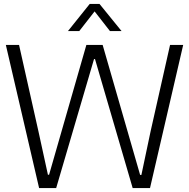

<svg xmlns="http://www.w3.org/2000/svg" viewBox="-20 -958 963 978"><path d="M179.2 0 9.8 -729H77.1L175.8 -289.1L224.1 -67.9H230L419.9 -729H502.9L693.8 -66.9H700.2L747.1 -289.1L846.2 -729H913.1L744.1 0H655.8L463.9 -657.2H459L266.1 0ZM326.2 -799.8 437 -938H486.8L599.1 -799.8H540L461.9 -899.9L383.8 -799.8Z"/></svg>

Font: Lumene Sans Light
Style: Regular
Weight: 300
Designer: Deni Anggara
Version: Version 1.003;Glyphs 3.1.2 (3151)